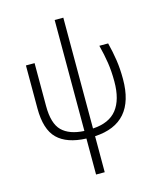

<svg xmlns="http://www.w3.org/2000/svg" viewBox="-142 -860 1000 1200"><g transform="rotate(-15 358.5 -260.0)"><path d="M328 240V7Q203 2 142 -58Q81 -118 81 -254V-532H137V-254Q137 -141 184.5 -94Q232 -47 328 -42V-760H384V-43Q490 -49 539.5 -112Q589 -175 589 -292Q589 -359 580.5 -414.5Q572 -470 556 -532H613Q628 -473 636.5 -416.5Q645 -360 645 -293Q645 -7 384 7V240Z"/></g></svg>

Font: RS Noto Sans Light
Style: Regular
Weight: 300
Designer: Monotype Design Team
Foundry: Monotype Imaging Inc.
Version: Version 3.10